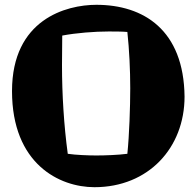

<svg xmlns="http://www.w3.org/2000/svg" viewBox="-20 -755 816 799"><path d="M510 -115C472 -110 417 -108 381 -108C348 -108 295 -110 262 -115C246 -233 238 -363 238 -484C238 -511 239 -578 239 -607C297 -618 374 -624 432 -624C451 -624 490 -624 510 -622C518 -548 522 -463 522 -388C522 -310 518 -193 510 -115ZM748 -353C745 -630 578 -735 381 -735C255 -735 30 -674 30 -376C30 -73 227 24 373 24C598 24 748 -140 748 -353Z"/></svg>

Font: Galindo
Style: Regular
Weight: 400
Designer: Astigmatic (AOETI)
Foundry: Astigmatic (AOETI)
Version: Version 1.000